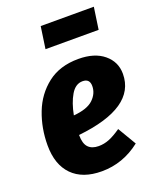

<svg xmlns="http://www.w3.org/2000/svg" viewBox="-145 -857 786 961"><g transform="rotate(-20 247.5 -376.0)"><path d="M495 -405Q495 -225 184 -192V-191Q184 -146 203 -126Q222 -106 258 -106Q287 -106 314.5 -117Q342 -128 378 -153L436 -55Q343 18 230 18Q128 18 73 -38Q18 -94 18 -197Q18 -288 49 -368.5Q80 -449 145.5 -500Q211 -551 310 -551Q396 -551 445.5 -510Q495 -469 495 -405ZM330 -400Q330 -439 292 -439Q254 -439 229.5 -397.5Q205 -356 193 -293Q266 -299 298 -329.5Q330 -360 330 -400ZM173 -653 190 -770H473L456 -653Z"/></g></svg>

Font: Fira Sans Condensed ExtraBold
Style: Italic
Weight: 800
Width: 3
Italic angle: -8°
Designer: bBox Type GmbH & Carrois Corporate GbR & Edenspiekermann AG
Foundry: bBox Type GmbH & Carrois Corporate GbR & Edenspiekermann AG
Version: Version 4.301